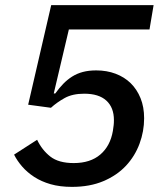

<svg xmlns="http://www.w3.org/2000/svg" viewBox="-20 -718 640 750"><path d="M564 -603H249L190 -353H196Q211 -374 227 -390.5Q243 -407 262 -419Q281 -431 304 -437Q327 -443 356 -443Q397 -443 431.5 -430Q466 -417 490.5 -393Q515 -369 529 -334.5Q543 -300 543 -256Q543 -205 525 -156.5Q507 -108 472 -70.5Q437 -33 384 -10.5Q331 12 261 12Q214 12 177.5 1.5Q141 -9 113.5 -27Q86 -45 66.5 -67.5Q47 -90 35 -114L125 -172Q144 -132 176.5 -106.5Q209 -81 268 -81Q333 -81 372 -114.5Q411 -148 421 -207Q423 -221 424 -229Q425 -237 425 -249Q425 -298 395.5 -325Q366 -352 309 -352Q263 -352 232.5 -335Q202 -318 179 -297L90 -309L180 -698H580Z"/></svg>

Font: IBM Plex Mono Medm
Style: Italic
Weight: 500
Italic angle: -9°
Monospace: yes
Designer: Mike Abbink, Paul van der Laan, Pieter van Rosmalen
Foundry: Bold Monday
Version: Version 2.3